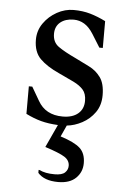

<svg xmlns="http://www.w3.org/2000/svg" viewBox="-51 -499 535 778"><g transform="rotate(5 216.0 -110.0)"><path d="M215 240Q158 240 132 210V198H135Q148 204 163 207Q178 210 198 210Q228 210 240 198.5Q252 187 252 171Q252 149 231 135.5Q210 122 151 103L194 10Q155 8 125 0Q95 -8 63 -24V-136H77L109 -81Q140 -26 210 -26Q250 -26 272.5 -45Q295 -64 295 -97Q295 -126 281 -142Q267 -158 241.5 -170.5Q216 -183 181 -199Q130 -222 102.5 -249.5Q75 -277 75 -327Q75 -364 96 -394Q117 -424 149.5 -442Q182 -460 217 -460Q254 -460 285 -451Q316 -442 348 -426V-317H334L301 -370Q284 -397 264 -409Q244 -421 221 -421Q187 -421 166.5 -404Q146 -387 146 -357Q146 -323 170.5 -305.5Q195 -288 242 -266Q270 -252 298.5 -238Q327 -224 345.5 -198.5Q364 -173 364 -126Q364 -85 343.5 -56Q323 -27 292 -10.5Q261 6 230 9L209 55Q266 73 289 94Q312 115 312 155Q312 191 287 215.5Q262 240 215 240Z"/></g></svg>

Font: Spectral
Style: Regular
Weight: 400
Designer: Jean-Baptiste Levee
Foundry: Production Type
Version: Version 2.001